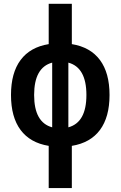

<svg xmlns="http://www.w3.org/2000/svg" viewBox="-20 -752 626 997"><path d="M232.9 224.6V5.4Q136.7 -10.3 86.9 -77.1Q37.1 -144 37.1 -258.8Q37.1 -373.5 86.9 -440.4Q136.7 -507.3 232.9 -522.9V-732.4H353V-522.9Q449.2 -507.3 499 -440.4Q548.8 -373.5 548.8 -258.8Q548.8 -144 499 -77.1Q449.2 -10.3 353 5.4V224.6ZM251 -90.8V-426.8Q157.2 -401.4 157.2 -258.8Q157.2 -116.2 251 -90.8ZM335 -426.8V-90.8Q428.7 -116.2 428.7 -258.8Q428.7 -401.4 335 -426.8Z"/></svg>

Font: CaskaydiaCove NFP SemiBold
Style: Regular
Weight: 600
Designer: Aaron Bell
Foundry: Saja Typeworks
Version: Version 2111.001; VTT 6.35;Nerd Fonts 3.1.1